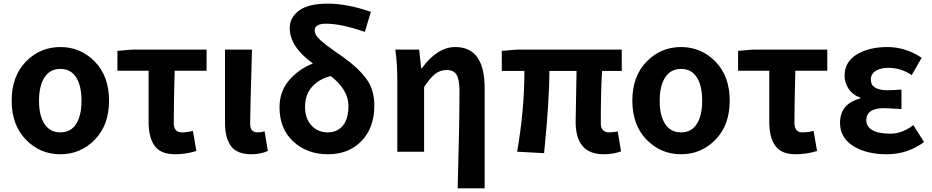

<svg xmlns="http://www.w3.org/2000/svg" viewBox="-20 -832 5111 1053"><path d="M500 -66Q422 14 311 14Q200 14 122 -66Q44 -146 44 -280Q44 -414 122 -494Q200 -574 311 -574Q422 -574 500 -494Q578 -414 578 -280Q578 -146 500 -66ZM224 -152Q254 -106 311 -106Q368 -106 397.5 -152Q427 -198 427 -280Q427 -362 397.5 -408Q368 -454 311 -454Q254 -454 224 -407.5Q194 -361 194 -279.5Q194 -198 224 -152Z M940 14Q862 14 828.5 -31.5Q795 -77 795 -164V-444H624V-553L706 -560H1113V-444H938Q933 -271 933 -158Q933 -106 977 -106Q1006 -106 1038 -114L1057 -4Q999 14 940 14Z M1362 -560Q1352 -220 1352 -153Q1352 -127 1363 -116.5Q1374 -106 1393.5 -106Q1413 -106 1431 -112L1449 -4Q1409 14 1359 14Q1280 14 1247 -30.5Q1214 -75 1214 -159V-560Z M1513 -243Q1513 -329 1564 -390Q1615 -451 1696 -484Q1569 -576 1569 -678Q1569 -736 1620 -774Q1671 -812 1777.5 -812Q1884 -812 2014 -767L1981 -657Q1852 -702 1768 -702Q1706 -702 1706 -665Q1706 -639 1739 -610Q1766 -586 1807.5 -557Q1849 -528 1866 -516Q1950 -455 1991.5 -396.5Q2033 -338 2033 -252Q2033 -132 1963 -59Q1893 14 1778.5 14Q1664 14 1588.5 -56Q1513 -126 1513 -243ZM1891 -252Q1891 -339 1794 -415Q1728 -398 1690.5 -355Q1653 -312 1653 -246.5Q1653 -181 1688.5 -143.5Q1724 -106 1777 -106Q1830 -106 1860.5 -143Q1891 -180 1891 -252Z M2490 201Q2500 -153 2500 -331Q2500 -396 2484 -422Q2468 -448 2431 -448Q2394 -448 2366.5 -426.5Q2339 -405 2306 -355V0H2159V-393Q2159 -485 2148 -560H2279L2290 -457H2293Q2378 -574 2477 -574Q2638 -574 2638 -349V201Z M3137 -164Q3137 -173 3142 -443H2993Q2993 -280 2964 8L2816 0Q2856 -227 2856 -443H2732V-553L2815 -560H3390V-443H3282Q3275 -337 3275 -158Q3275 -129 3287.5 -117.5Q3300 -106 3320 -106Q3340 -106 3368 -111L3386 -2Q3344 14 3291 14Q3137 14 3137 -164Z M3904 -66Q3826 14 3715 14Q3604 14 3526 -66Q3448 -146 3448 -280Q3448 -414 3526 -494Q3604 -574 3715 -574Q3826 -574 3904 -494Q3982 -414 3982 -280Q3982 -146 3904 -66ZM3628 -152Q3658 -106 3715 -106Q3772 -106 3801.5 -152Q3831 -198 3831 -280Q3831 -362 3801.5 -408Q3772 -454 3715 -454Q3658 -454 3628 -407.5Q3598 -361 3598 -279.5Q3598 -198 3628 -152Z M4344 14Q4266 14 4232.5 -31.5Q4199 -77 4199 -164V-444H4028V-553L4110 -560H4517V-444H4342Q4337 -271 4337 -158Q4337 -106 4381 -106Q4410 -106 4442 -114L4461 -4Q4403 14 4344 14Z M5048 -53Q4957 14 4844 14Q4731 14 4659 -31.5Q4587 -77 4587 -158Q4587 -263 4698 -292V-297Q4657 -311 4634.5 -344.5Q4612 -378 4612 -416Q4612 -493 4679 -533.5Q4746 -574 4846.5 -574Q4947 -574 5035 -515L4980 -420Q4922 -460 4852 -460Q4809 -460 4782.5 -443Q4756 -426 4756 -396Q4756 -337 4848 -337Q4872 -337 4924 -341V-234Q4844 -239 4830 -239Q4731 -239 4731 -172Q4731 -138 4764 -118.5Q4797 -99 4863 -99Q4929 -99 4989 -146Z"/></svg>

Font: Swei Fan Sans CJK TC
Style: Bold
Weight: 700
Version: Version 2.130